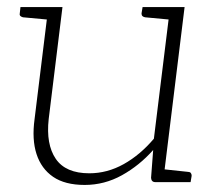

<svg xmlns="http://www.w3.org/2000/svg" viewBox="-20 -516 609 544"><path d="M220 8Q164 8 130.5 -15Q97 -38 83.5 -79.5Q70 -121 78 -179L117 -496H157L118 -179Q110 -107 138 -66Q166 -25 233 -25Q284 -25 330.5 -51Q377 -77 416 -123L462 -496H503L442 0H420Q409 0 408 -12L414 -91Q375 -47 325.5 -19.5Q276 8 220 8ZM429 0 438 -37 513 -29Q518 -29 520.5 -26Q523 -23 523 -18L520 0ZM130 -496 121 -460 45 -467Q41 -468 38 -470.5Q35 -473 36 -478L38 -496ZM475 -496 466 -460 391 -467Q386 -468 383.5 -470.5Q381 -473 381 -478L384 -496Z"/></svg>

Font: Aleo ExtraLight
Style: Italic
Weight: 250
Italic angle: -7°
Designer: Alessio Laiso
Foundry: Alessio Laiso
Version: Version 2.001;gftools[0.9.29]